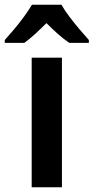

<svg xmlns="http://www.w3.org/2000/svg" viewBox="-62 -786 393 806"><path d="M198 0H71V-544H198ZM196 -766Q209 -743 229 -716.5Q249 -690 271 -664Q293 -638 311 -618V-606H229Q205 -622 181.5 -643Q158 -664 133 -689Q108 -664 85 -643Q62 -622 40 -606H-42V-618Q-24 -638 -2 -664Q20 -690 39.5 -717Q59 -744 72 -766Z"/></svg>

Font: Noto Sans Bengali SemiCondensed SemiBold
Style: Regular
Weight: 600
Width: 4
Designer: Joana Ranito - Universal Thirst; Jelle Bosma - Monotype Design Team
Foundry: Universal Thirst ehf.
Version: Version 3.000; ttfautohint (v1.8.4.7-5d5b)